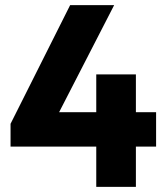

<svg xmlns="http://www.w3.org/2000/svg" viewBox="-20 -726 648 746"><path d="M21 -245 252.5 -706H423.5L186.5 -245ZM21 -156.5V-245L72.5 -290H586.5V-156.5ZM354 0V-437H508V0Z"/></svg>

Font: Outfit Thin
Style: Regular
Weight: 100
Designer: Rodrigo Fuenzalida
Foundry: fragTYPE
Version: Version 1.100;gftools[0.9.27]